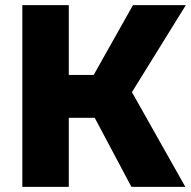

<svg xmlns="http://www.w3.org/2000/svg" viewBox="-20 -728 744 748"><path d="M67 0V-708H248V-436H345L498 -708H704L494 -369L702 0H492L349 -269H248V0Z"/></svg>

Font: Onest Black
Style: Regular
Weight: 900
Designer: Dmitri Voloshin, Andrey Kudryavtsev
Foundry: Dmitri Voloshin, Andrey Kudryavtsev
Version: Version 1.000;gftools[0.9.33]